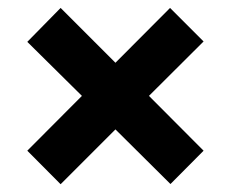

<svg xmlns="http://www.w3.org/2000/svg" viewBox="-20 -563 582 484"><path d="M271 -404.8 132.8 -543 48.8 -457.5 186.5 -321.3 48.8 -183.1 132.8 -98.6 271 -236.8 409.7 -99.1 493.2 -183.1 355.5 -321.3 493.2 -458.5 408.7 -543Z"/></svg>

Font: Estedad ExtraBold
Style: Regular
Weight: 800
Designer: Amin Abedi
Version: Version 7.3